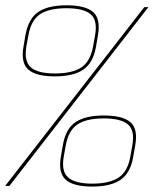

<svg xmlns="http://www.w3.org/2000/svg" viewBox="-32 -701 580 724"><path d="M-12.5 0H3.5L527.5 -674H512ZM174.5 -413Q245 -413 282.2 -438.5Q319.5 -464 330 -525L337.5 -568.5Q348 -630.5 319 -655.8Q290 -681 219 -681Q149 -681 112 -655.8Q75 -630.5 64 -568.5L56.5 -525Q46 -464 75 -438.5Q104 -413 174.5 -413ZM175 -424Q110.5 -424 84.2 -447Q58 -470 67.5 -526L75 -567.5Q85 -624.5 119 -647.2Q153 -670 218.5 -670Q283.5 -670 310 -647.2Q336.5 -624.5 326.5 -567.5L319 -526Q309 -470 275 -447Q241 -424 175 -424ZM315.5 2.5Q386 2.5 423 -23.2Q460 -49 470.5 -110L478 -153.5Q489 -215 459.8 -240.2Q430.5 -265.5 360 -265.5Q289.5 -265.5 252.5 -240.2Q215.5 -215 205 -153.5L197.5 -110Q187 -49 216 -23.2Q245 2.5 315.5 2.5ZM316 -8.5Q251.5 -8.5 225 -31.8Q198.5 -55 208.5 -111L216 -152.5Q226 -209 260 -231.8Q294 -254.5 359.5 -254.5Q424 -254.5 450.5 -231.8Q477 -209 467 -152.5L459.5 -111Q450 -55 415.8 -31.8Q381.5 -8.5 316 -8.5Z"/></svg>

Font: Anybody UltraCondensed Thin Thin
Style: Italic
Weight: 250
Italic angle: -10°
Version: Version 1.111